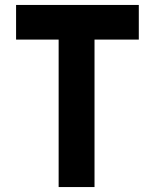

<svg xmlns="http://www.w3.org/2000/svg" viewBox="-20 -756 626 776"><path d="M45 -736H541V-596H362V0H217V-596H45Z"/></svg>

Font: Reem Kufi Fun
Style: Bold
Weight: 700
Designer: Khaled Hosny
Version: Version 1.005